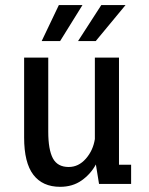

<svg xmlns="http://www.w3.org/2000/svg" viewBox="-20 -728 590 760"><path d="M218 11.5Q148.5 11.5 112 -36.2Q75.5 -84 75.5 -183.5V-500H171V-206.5Q171 -136 189.2 -101.5Q207.5 -67 252 -67Q291 -67 319.8 -99.8Q348.5 -132.5 355.5 -177.5V-500H451V-76H499V0H372L359.5 -77Q339 -39 303.2 -13.8Q267.5 11.5 218 11.5ZM289 -565.5 381 -708H477L359 -565.5ZM145 -565.5 213 -708H306.5L218 -565.5Z"/></svg>

Font: Trispace SemiCondensed
Style: Regular
Weight: 400
Width: 4
Designer: Tyler Finck
Foundry: Etcetera Type Company
Version: Version 1.210; ttfautohint (v1.8.3)